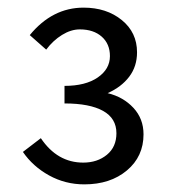

<svg xmlns="http://www.w3.org/2000/svg" viewBox="-20 -911 451 503"><path d="M40 -513 87 -549Q130 -485 198 -485Q235 -485 260 -505.5Q285 -526 285 -562Q285 -601 250 -620.5Q215 -640 149 -640V-686Q204 -686 236 -708Q268 -730 268 -764Q268 -796 246.5 -815Q225 -834 189 -834Q166 -834 142.5 -819.5Q119 -805 101 -781L58 -819Q117 -891 199 -891Q259 -891 299 -858.5Q339 -826 339 -774Q339 -737 318.5 -710Q298 -683 262 -667Q303 -657 329.5 -628.5Q356 -600 356 -559Q356 -501 312.5 -464.5Q269 -428 201 -428Q151 -428 108.5 -451.5Q66 -475 40 -513Z"/></svg>

Font: Merged Yaku Han JP
Style: Regular
Weight: 400
Designer: Ryoko NISHIZUKA 西塚涼子 (kana, bopomofo & ideographs); Paul D. Hunt (Latin, Greek & Cyrillic); Sandoll Communications 산돌커뮤니
Foundry: Adobe
Version: Version 2.004